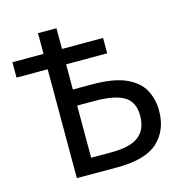

<svg xmlns="http://www.w3.org/2000/svg" viewBox="-105 -814 886 913"><g transform="rotate(-15 337.5 -357.0)"><path d="M162.1 0V-536.1H8.8V-611.8H162.1V-713.9H252.9V-611.8H455.1V-536.1H252.9V-412.1H347.2Q453.1 -412.1 513.2 -385Q573.2 -357.9 598.1 -312Q623 -266.1 623 -209Q623 -113.8 562 -56.9Q501 0 361.8 0ZM252.9 -76.2H352.1Q445.8 -76.2 487.8 -109.1Q529.8 -142.1 529.8 -209Q529.8 -276.9 483.9 -304.9Q438 -333 336.9 -333H252.9Z"/></g></svg>

Font: Kurinto Seri
Style: Regular
Weight: 400
Designer: Kurinto was developed by Clint Goss from a range of fonts that are compatible with the SIL Open Font License Version 1.1
Foundry: Clinton F. Goss
Version: Version 2.196; July 25, 2020